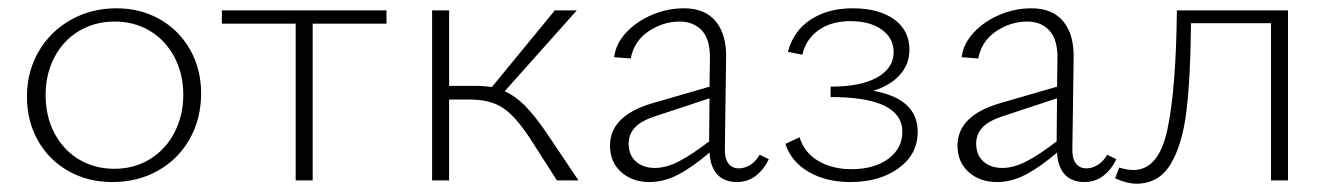

<svg xmlns="http://www.w3.org/2000/svg" viewBox="-20 -435 3211 463"><path d="M45 -202Q45 -262 73 -310.5Q101 -359 150.5 -387Q200 -415 261 -415Q319 -415 365.5 -388.5Q412 -362 438.5 -315Q465 -268 465 -210Q465 -149 437.5 -100Q410 -51 361 -23.5Q312 4 251 4Q192 4 145 -22.5Q98 -49 71.5 -96Q45 -143 45 -202ZM422 -206Q422 -257 400.5 -297.5Q379 -338 341.5 -360.5Q304 -383 257 -383Q208 -383 170 -360Q132 -337 111 -296.5Q90 -256 90 -206Q90 -154 111.5 -113.5Q133 -73 170.5 -50.5Q208 -28 256 -28Q304 -28 342 -51.5Q380 -75 401 -116Q422 -157 422 -206Z M912 -378H734V0H693V-378H515V-410H912Z M1375 0H1323L1259 -100Q1223 -155 1192.5 -175Q1162 -195 1112 -195H1063V0H1022V-410H1063V-228H1124Q1146 -228 1166 -225L1318 -410H1371L1197 -215Q1222 -204 1245.5 -180.5Q1269 -157 1297 -116Z M1834 -51Q1822 -26 1802.5 -11Q1783 4 1757 4Q1727 4 1710 -14Q1693 -32 1691 -67Q1650 -32 1615.5 -14Q1581 4 1546 4Q1505 4 1478 -20Q1451 -44 1451 -84Q1451 -156 1553 -186L1691 -226L1692 -292Q1693 -339 1673 -361Q1653 -383 1619 -383Q1579 -383 1544 -359.5Q1509 -336 1501 -294L1461 -297Q1465 -330 1490.5 -357Q1516 -384 1553 -399.5Q1590 -415 1629 -415Q1680 -415 1706 -383.5Q1732 -352 1731 -296L1728 -78Q1727 -54 1736 -41.5Q1745 -29 1762 -29Q1776 -29 1789.5 -37.5Q1803 -46 1812 -62ZM1559 -30Q1586 -30 1616.5 -45.5Q1647 -61 1690 -94L1691 -198L1564 -156Q1526 -144 1511 -127.5Q1496 -111 1496 -89Q1496 -61 1513.5 -45.5Q1531 -30 1559 -30Z M2193 -117Q2193 -63 2147 -29.5Q2101 4 2031 4Q1972 4 1930 -20.5Q1888 -45 1874 -88L1908 -104Q1920 -66 1954 -46.5Q1988 -27 2033 -27Q2088 -27 2122 -52Q2156 -77 2156 -117Q2156 -201 1983 -201V-226Q2056 -226 2095.5 -248.5Q2135 -271 2135 -309Q2135 -343 2106.5 -363.5Q2078 -384 2031 -384Q1984 -384 1953.5 -362Q1923 -340 1915 -303L1880 -310Q1893 -360 1934.5 -387.5Q1976 -415 2036 -415Q2099 -415 2136 -388.5Q2173 -362 2173 -315Q2173 -280 2150 -254.5Q2127 -229 2086 -216Q2193 -197 2193 -117Z M2672 -51Q2660 -26 2640.5 -11Q2621 4 2595 4Q2565 4 2548 -14Q2531 -32 2529 -67Q2488 -32 2453.5 -14Q2419 4 2384 4Q2343 4 2316 -20Q2289 -44 2289 -84Q2289 -156 2391 -186L2529 -226L2530 -292Q2531 -339 2511 -361Q2491 -383 2457 -383Q2417 -383 2382 -359.5Q2347 -336 2339 -294L2299 -297Q2303 -330 2328.5 -357Q2354 -384 2391 -399.5Q2428 -415 2467 -415Q2518 -415 2544 -383.5Q2570 -352 2569 -296L2566 -78Q2565 -54 2574 -41.5Q2583 -29 2600 -29Q2614 -29 2627.5 -37.5Q2641 -46 2650 -62ZM2397 -30Q2424 -30 2454.5 -45.5Q2485 -61 2528 -94L2529 -198L2402 -156Q2364 -144 2349 -127.5Q2334 -111 2334 -89Q2334 -61 2351.5 -45.5Q2369 -30 2397 -30Z M3086 0H3045V-379H2852Q2851 -249 2841 -167Q2831 -85 2802.5 -38.5Q2774 8 2720 8Q2698 8 2669 -5L2679 -31Q2698 -25 2713 -25Q2774 -25 2795 -122Q2816 -219 2818 -410H3086Z"/></svg>

Font: Ysabeau Light
Style: Regular
Weight: 300
Designer: Christian Thalmann (Catharsis Fonts)
Version: Version 0.003